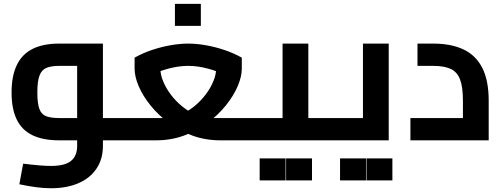

<svg xmlns="http://www.w3.org/2000/svg" viewBox="-20 -728 2605 996"><path d="M513.9 0V-115.6H619.2V0ZM244.4 248.5Q206.8 248.5 166.3 243Q125.9 237.5 80.4 227.9L100 121Q150.4 127.2 185.3 130Q220.2 132.8 244.4 132.8Q316 132.8 348.1 106.9Q380.2 80.9 380.2 29.3V-409.6L413.3 -386.3H287.8Q247.4 -386.3 222.2 -376.5Q196.9 -366.7 185.3 -337.1Q173.7 -307.6 173.7 -248.1Q173.7 -190.9 184.4 -162.5Q195 -134.1 220.1 -124.9Q245.1 -115.6 287.8 -115.6H380.2V0H287.8Q202.7 0 147.7 -26.9Q92.7 -53.8 66.4 -108.9Q40 -164 40 -248.1Q40 -332.2 66.4 -388.8Q92.7 -445.5 147.7 -473.7Q202.7 -501.9 287.8 -501.9H513.9V28.7Q513.9 97.2 480.6 146.7Q447.3 196.2 386.9 222.3Q326.5 248.5 244.4 248.5ZM619.2 0V-115.6Q624.8 -115.6 628.6 -111.6Q632.4 -107.6 634.6 -100Q636.8 -92.5 638 -82Q639.2 -71.5 639.2 -58.1Q639.2 -44.8 638 -34Q636.8 -23.2 634.6 -15.6Q632.4 -8.1 628.6 -4Q624.8 0 619.2 0Z M619 0V-115.6H831.2Q873.7 -115.6 913.6 -132.1Q953.5 -148.5 987.5 -176.3Q1021.5 -204 1046.9 -237.6Q1072.3 -271.2 1086.7 -306.3Q1101.2 -341.3 1101.2 -372V-436.2L1165.3 -330.5Q1113 -357.8 1058.9 -372Q1004.8 -386.3 956 -386.3Q907.6 -386.3 853.5 -372Q799.4 -357.8 747.8 -330.5L811.9 -436.2V-372Q811.9 -341.3 826.3 -306.3Q840.7 -271.2 865.8 -237.6Q890.9 -204 924.9 -176.3Q958.9 -148.5 998.8 -132.1Q1038.8 -115.6 1081.2 -115.6H1287.4V0H1123.2Q1045.2 0 977.2 -25Q909.2 -50 854.2 -91.5Q799.2 -133 759.7 -182.5Q720.2 -232 699.2 -281.5Q678.2 -331 678.2 -372V-428.9Q721.2 -453.1 769.8 -469.2Q818.3 -485.4 866.6 -493.6Q914.9 -501.9 956 -501.9Q998.2 -501.9 1046.1 -493.6Q1094.1 -485.4 1142.7 -469.2Q1191.3 -453.1 1234.3 -428.9V-372Q1234.3 -331 1213.3 -281.5Q1192.3 -232 1152.8 -182.5Q1113.3 -133 1058.3 -91.5Q1003.3 -50 935.3 -25Q867.3 0 789.3 0ZM619 0Q613.4 0 609.6 -4Q605.8 -8.1 603.6 -15.6Q601.4 -23.2 600.2 -34Q599 -44.8 599 -58.1Q599 -76 600.9 -88.7Q602.8 -101.3 607.3 -108.5Q611.8 -115.6 619 -115.6ZM1287.4 0V-115.6Q1293.1 -115.6 1296.9 -111.6Q1300.7 -107.6 1302.9 -100Q1305.1 -92.5 1306.2 -82Q1307.4 -71.5 1307.4 -58.1Q1307.4 -44.8 1306.2 -34Q1305.1 -23.2 1302.9 -15.6Q1300.7 -8.1 1296.9 -4Q1293.1 0 1287.4 0ZM887.4 -593.8V-707.9H1021.9V-593.8Z M1579.5 0V-115.6H1703.9V0ZM1703.9 0V-115.6Q1709.5 -115.6 1713.3 -111.6Q1717.1 -107.6 1719.3 -100Q1721.5 -92.5 1722.7 -82Q1723.9 -71.5 1723.9 -58.1Q1723.9 -44.8 1722.7 -34Q1721.5 -23.2 1719.3 -15.6Q1717.1 -8.1 1713.3 -4Q1709.5 0 1703.9 0ZM1287 0Q1281.3 0 1277.5 -4Q1273.8 -8.1 1271.6 -15.6Q1269.4 -23.2 1268.2 -34Q1267 -44.8 1267 -58.1Q1267 -76 1268.9 -88.7Q1270.8 -101.3 1275.3 -108.5Q1279.8 -115.6 1287 -115.6ZM1287 0V-115.6H1523.7L1445.8 -51.2V-501.9H1579.5V0ZM1327 207.9V93.8H1461.5V207.9ZM1464 207.9V93.8H1598.5V207.9Z M1704 0V-115.6H1940.7L1862.8 -51.2V-501.9H1996.5V0ZM1704 0Q1698.4 0 1694.6 -4Q1690.8 -8.1 1688.6 -15.6Q1686.4 -23.2 1685.2 -34Q1684 -44.8 1684 -58.1Q1684 -76 1685.9 -88.7Q1687.8 -101.3 1692.3 -108.5Q1696.8 -115.6 1704 -115.6ZM1744 207.9V93.8H1878.5V207.9ZM1881 207.9V93.8H2015.5V207.9Z M2109 0V-115.6H2472.1L2381.4 -37.3V-205.3Q2381.4 -275.9 2366.8 -315Q2352.3 -354.2 2318.6 -370.2Q2284.9 -386.3 2226.7 -386.3H2145.7V-501.9H2226.7Q2319.3 -501.9 2383.8 -471.8Q2448.2 -441.6 2481.6 -376.4Q2515.1 -311.2 2515.1 -205.3V0Z"/></svg>

Font: Cairo
Style: Regular
Weight: 400
Designer: Mohamed Gaber, Accademia di Belle Arti di Urbino
Foundry: Kief Type Foundry, Accademia di Belle Arti di Urbino
Version: Version 3.120